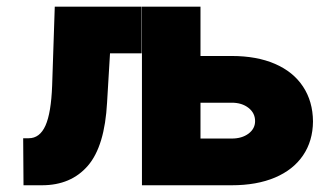

<svg xmlns="http://www.w3.org/2000/svg" viewBox="-20 -550 981 570"><path d="M48.8 -139.6H65.4Q98.1 -139.6 115 -177.2Q131.8 -214.8 134.8 -295.9L142.6 -530.3H400.4V-391.6H306.6L297.9 -246.1Q291 -116.2 241 -58.1Q190.9 0 104.5 0H49.8ZM909.2 -189.5Q908.7 -131.3 879.6 -88.6Q850.6 -45.9 796.4 -22.9Q742.2 0 668 0H401.4V-530.3H575.2V-383.8H668Q742.2 -383.8 796.4 -360.4Q850.6 -336.9 879.6 -293Q908.7 -249 909.2 -189.5ZM668 -138.7Q698.2 -138.7 717.8 -153.3Q737.3 -168 737.3 -190.4Q737.3 -214.4 717.8 -229.7Q698.2 -245.1 668 -245.1H575.2V-138.7Z"/></svg>

Font: Pretendard Std Black
Style: Regular
Weight: 900
Designer: Base glyphs from Inter by Rasmus Andersson; Hangeul glyphs from Noto Sans CJK(Source Han Sans) by Jang Soo-young and Kan
Foundry: Kil Hyung-jin
Version: Version 1.309